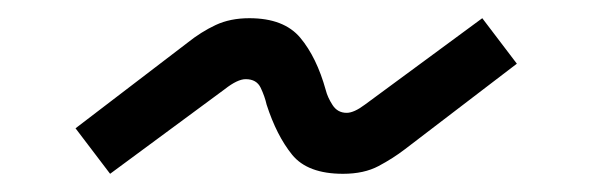

<svg xmlns="http://www.w3.org/2000/svg" viewBox="-20 -415 652 211"><path d="M101 -224 63 -274 186 -368Q201 -380 217 -387.5Q233 -395 254 -395Q292 -395 310 -373.5Q328 -352 338 -316Q340 -308 345.5 -299.5Q351 -291 361 -291Q369 -291 381 -300L510 -395L548 -345L425 -251Q412 -241 396 -232.5Q380 -224 357 -224Q318 -224 301 -245Q284 -266 273 -300Q271 -309 266.5 -318.5Q262 -328 250 -328Q241 -328 227 -317Z"/></svg>

Font: Space Mono
Style: Regular
Weight: 400
Monospace: yes
Designer: Colophon Foundry + Benjamin Critton
Foundry: Colophon Foundry & Benjamin Critton
Version: Version 1.003; ttfautohint (v1.8.4.7-5d5b)